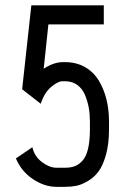

<svg xmlns="http://www.w3.org/2000/svg" viewBox="-20 -704 490 736"><path d="M229.5 -392.6H218.8Q202.6 -392.6 176.5 -371.1Q150.4 -349.6 136.2 -306.2L64.9 -361.8L100.1 -683.6H377.9V-610.4H165.5L147.5 -440.4Q186 -465.8 220.7 -465.8H229.5Q272 -465.8 304.9 -447.3Q337.9 -428.7 357.7 -396.7Q377.4 -364.7 387.7 -324.5Q397.9 -284.2 397.9 -237.8V-208.5Q397.9 -153.3 386.5 -111.8Q375 -70.3 358.2 -47.4Q341.3 -24.4 317.4 -10.3Q293.5 3.9 273.2 8.1Q252.9 12.2 229.5 12.2H196.3Q150.4 12.2 106 -17.6Q61.5 -47.4 41 -96.7L104 -139.6Q112.3 -104 141.1 -82.5Q169.9 -61 196.3 -61H229.5Q251 -61 266.6 -66.9Q282.2 -72.8 296.1 -87.9Q310.1 -103 317.4 -133.3Q324.7 -163.6 324.7 -208.5V-237.8Q324.7 -265.6 320.3 -290.8Q315.9 -315.9 305.9 -339.8Q295.9 -363.8 276.4 -378.2Q256.8 -392.6 229.5 -392.6Z"/></svg>

Font: Anka/Coder Narrow
Style: Regular
Weight: 400
Width: 3
Monospace: yes
Version: Version 001.100